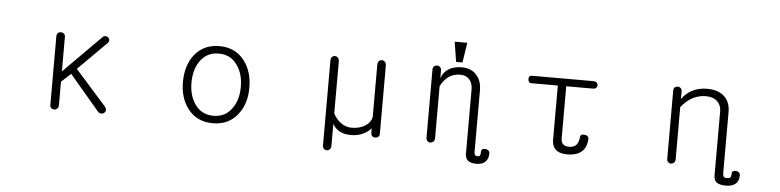

<svg xmlns="http://www.w3.org/2000/svg" viewBox="-49 -978 5597 1378"><g transform="rotate(5 2750.0 -288.5)"><path d="M327.1 -506.8V-12.7Q327.1 1 335.9 9.8Q344.7 17.6 357.4 17.6Q370.1 17.6 378.9 8.8Q388.7 0 388.7 -14.6V-185.5L457 -248L668.9 2Q677.7 14.6 692.4 16.6Q705.1 18.6 714.8 11.7Q725.6 4.9 727.5 -6.8Q728.5 -20.5 718.8 -34.2L494.1 -287.1L701.2 -494.1Q709 -503.9 708 -514.6Q706.1 -524.4 698.2 -532.2Q689.5 -539.1 678.7 -539.1Q666 -539.1 656.2 -528.3L388.7 -259.8V-507.8Q388.7 -522.5 378.9 -531.2Q370.1 -539.1 357.4 -539.1Q344.7 -539.1 335.9 -531.2Q327.1 -522.5 327.1 -506.8Z M1500 -539.1Q1383.8 -539.1 1318.4 -453.1Q1260.7 -376 1260.7 -259.8Q1260.7 -145.5 1318.4 -69.3Q1383.8 16.6 1500 16.6Q1615.2 16.6 1680.7 -69.3Q1739.3 -145.5 1739.3 -259.8Q1739.3 -376 1680.7 -453.1Q1615.2 -539.1 1500 -539.1ZM1500 -485.4Q1585.9 -485.4 1633.8 -416Q1677.7 -354.5 1677.7 -260.7Q1677.7 -168 1633.8 -106.4Q1585.9 -37.1 1500 -37.1Q1413.1 -37.1 1365.2 -106.4Q1322.3 -168 1322.3 -260.7Q1322.3 -354.5 1365.2 -416Q1413.1 -485.4 1500 -485.4Z M2362.3 104.5V-53.7Q2380.9 -21.5 2410.2 -4.9Q2444.3 14.6 2497.1 14.6Q2544.9 14.6 2584 -4.9Q2617.2 -20.5 2639.6 -46.9V-12.7Q2639.6 1 2648.4 9.8Q2657.2 17.6 2669.9 17.6Q2682.6 17.6 2691.4 10.7Q2701.2 2 2701.2 -11.7V-503.9Q2701.2 -521.5 2691.4 -531.2Q2682.6 -540 2669.9 -540Q2657.2 -540 2648.4 -531.2Q2639.6 -521.5 2639.6 -503.9V-127.9Q2631.8 -88.9 2593.8 -64.5Q2553.7 -38.1 2495.1 -38.1Q2453.1 -38.1 2418 -63.5Q2382.8 -88.9 2362.3 -129.9V-504.9Q2362.3 -521.5 2352.5 -531.2Q2343.8 -540 2332 -540Q2319.3 -540 2310.5 -531.2Q2301.8 -522.5 2301.8 -504.9V104.5Q2301.8 120.1 2310.5 129.9Q2319.3 138.7 2332 138.7Q2343.8 138.7 2352.5 129.9Q2362.3 120.1 2362.3 104.5Z M3037.1 -504.9V-14.6Q3037.1 1 3045.9 9.8Q3054.7 18.6 3067.4 18.6Q3080.1 17.6 3088.9 9.8Q3098.6 0 3098.6 -15.6V-390.6Q3124 -438.5 3156.2 -460.9Q3191.4 -485.4 3241.2 -485.4Q3282.2 -485.4 3306.6 -457Q3329.1 -429.7 3329.1 -386.7V74.2Q3329.1 109.4 3348.6 125Q3368.2 141.6 3412.1 141.6Q3450.2 141.6 3471.7 122.1Q3496.1 100.6 3496.1 59.6Q3496.1 45.9 3486.3 38.1Q3477.5 31.2 3465.8 30.3Q3453.1 29.3 3444.3 34.2Q3435.5 40 3435.5 49.8Q3435.5 72.3 3430.7 80.1Q3425.8 86.9 3415 86.9Q3399.4 86.9 3393.6 78.1Q3389.6 70.3 3389.6 52.7V-386.7Q3389.6 -453.1 3353.5 -494.1Q3315.4 -539.1 3245.1 -539.1Q3185.5 -539.1 3147.5 -512.7Q3113.3 -489.3 3098.6 -448.2V-504.9Q3098.6 -519.5 3088.9 -528.3Q3080.1 -536.1 3067.4 -536.1Q3054.7 -536.1 3045.9 -528.3Q3037.1 -519.5 3037.1 -504.9ZM3269.5 -717.8H3178.7L3201.2 -574.2H3247.1Z M4196.3 -522.5H3752.9Q3728.5 -522.5 3729.5 -496.1Q3730.5 -468.8 3752.9 -468.8H3943.4V-80.1Q3943.4 -35.2 3965.8 -11.7Q3993.2 17.6 4055.7 17.6Q4117.2 17.6 4153.3 -10.7Q4191.4 -41 4195.3 -103.5Q4196.3 -129.9 4166 -133.8Q4134.8 -137.7 4133.8 -112.3Q4129.9 -76.2 4114.3 -57.6Q4096.7 -38.1 4062.5 -38.1Q4029.3 -38.1 4015.6 -54.7Q4003.9 -68.4 4003.9 -94.7V-468.8H4196.3Q4211.9 -468.8 4220.7 -477.5Q4227.5 -485.4 4227.5 -496.1Q4226.6 -506.8 4218.8 -514.6Q4210 -522.5 4196.3 -522.5Z M4771.5 -504.9V-14.6Q4771.5 1 4780.3 9.8Q4789.1 18.6 4801.8 18.6Q4813.5 17.6 4822.3 9.8Q4832 0 4832 -15.6V-390.6Q4867.2 -436.5 4912.1 -460.9Q4958 -485.4 5008.8 -485.4Q5062.5 -485.4 5091.8 -457Q5120.1 -429.7 5120.1 -386.7V10.7V9.8V74.2Q5120.1 109.4 5139.6 125Q5160.2 141.6 5207 141.6Q5252 141.6 5275.4 122.1Q5300.8 101.6 5300.8 59.6Q5300.8 45.9 5291 38.1Q5283.2 31.2 5270.5 30.3Q5258.8 29.3 5250 34.2Q5241.2 40 5241.2 49.8Q5241.2 73.2 5234.4 80.1Q5228.5 86.9 5209 86.9Q5191.4 86.9 5185.5 78.1Q5180.7 70.3 5180.7 52.7V9.8V-257.8V-386.7Q5180.7 -454.1 5141.6 -494.1Q5097.7 -539.1 5011.7 -539.1Q4952.1 -539.1 4902.3 -512.7Q4858.4 -488.3 4832 -448.2V-504.9Q4832 -519.5 4822.3 -528.3Q4813.5 -536.1 4801.8 -536.1Q4789.1 -536.1 4780.3 -528.3Q4771.5 -519.5 4771.5 -504.9ZM5180.7 9.8V-257.8Z"/></g></svg>

Font: GulimChe
Style: Regular
Weight: 400
Monospace: yes
Version: Version 2.21